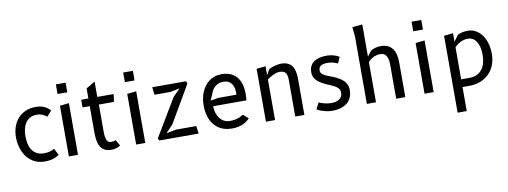

<svg xmlns="http://www.w3.org/2000/svg" viewBox="-77 -1264 5204 1967"><g transform="rotate(-10 2525.0 -280.0)"><path d="M403.5 -439Q384 -456.5 357.2 -467.5Q330.5 -478.5 302 -478.5Q260 -478.5 230.5 -462.8Q201 -447 182.8 -420Q164.5 -393 156 -357.2Q147.5 -321.5 147.5 -282Q147.5 -241 155.2 -203.8Q163 -166.5 181.5 -138Q200 -109.5 230.8 -92.8Q261.5 -76 307.5 -76Q346 -76 372.8 -85Q399.5 -94 414 -104L450 -33.5Q422 -14.5 384.8 -3Q347.5 8.5 300.5 8.5Q238 8.5 191 -16.2Q144 -41 112.8 -82.2Q81.5 -123.5 65.8 -177.2Q50 -231 50 -288.5Q50 -340.5 65.2 -389.2Q80.5 -438 111.8 -475.5Q143 -513 190.8 -535.8Q238.5 -558.5 303 -558.5Q349 -558.5 385.2 -544.2Q421.5 -530 453 -495.5Z M645 0H550V-527.5L645 -537.5ZM547 -750H648V-650H547Z M945 -188Q945 -155 948.8 -132.8Q952.5 -110.5 959.8 -96.8Q967 -83 977.8 -77.2Q988.5 -71.5 1002.5 -71.5Q1013.5 -71.5 1022.5 -72.8Q1031.5 -74 1038 -76Q1045.5 -78 1051.5 -80.5L1086 -20Q1082 -16 1073.2 -11.2Q1064.5 -6.5 1052.5 -2Q1040.5 2.5 1025.2 5.5Q1010 8.5 992.5 8.5Q947.5 8.5 919.5 -8Q891.5 -24.5 876 -53Q860.5 -81.5 855.2 -119.2Q850 -157 850 -200V-470H775V-550H850V-654.5L942.5 -710V-550H1112.5L1102.5 -470H945Z M1345 0H1250V-527.5L1345 -537.5ZM1247 -750H1348V-650H1247Z M1890 -80 1900 0H1490.5L1480.5 -25L1712 -413L1788 -490L1685.5 -470H1524L1514 -550H1866L1876 -525.5L1651.5 -140L1576 -60L1678.5 -80Z M2433 -64.5Q2417.5 -48.5 2399 -35Q2380.5 -21.5 2358 -11.8Q2335.5 -2 2308.2 3.2Q2281 8.5 2247.5 8.5Q2181 8.5 2134 -15Q2087 -38.5 2057.2 -78Q2027.5 -117.5 2013.8 -168.5Q2000 -219.5 2000 -275Q2000 -310.5 2006.5 -345.2Q2013 -380 2026 -411.5Q2039 -443 2058.5 -470Q2078 -497 2104 -516.5Q2130 -536 2162.8 -547.2Q2195.5 -558.5 2235 -558.5Q2289 -558.5 2328.5 -541Q2368 -523.5 2394 -492Q2420 -460.5 2432.5 -416.5Q2445 -372.5 2445 -319Q2445 -303.5 2444 -285Q2443 -266.5 2441 -250H2095Q2095 -212.5 2105.2 -180Q2115.5 -147.5 2134 -123.2Q2152.5 -99 2178.8 -85.2Q2205 -71.5 2237.5 -71.5Q2269.5 -71.5 2293.2 -76.2Q2317 -81 2334 -87.8Q2351 -94.5 2361.8 -101.5Q2372.5 -108.5 2378.5 -112.5ZM2350 -325Q2350.5 -330.5 2350.8 -336Q2351 -341.5 2351 -347Q2351 -375.5 2344.5 -399.5Q2338 -423.5 2324.8 -441.2Q2311.5 -459 2291 -469Q2270.5 -479 2242.5 -479Q2209 -479 2185.2 -468.2Q2161.5 -457.5 2145.2 -440.8Q2129 -424 2119.2 -404Q2109.5 -384 2104.5 -366L2078.5 -311.5L2167.5 -325Z M2695 0H2600V-550L2695 -560V-468.5L2725.5 -522Q2734.5 -528 2748.5 -534.5Q2762.5 -541 2779.8 -546.2Q2797 -551.5 2817 -555Q2837 -558.5 2857.5 -558.5Q2897 -558.5 2924.2 -545.8Q2951.5 -533 2968.5 -509Q2985.5 -485 2992.8 -451Q3000 -417 3000 -375V0H2905V-375Q2905 -402 2901.2 -421.5Q2897.5 -441 2888.2 -453.8Q2879 -466.5 2863.5 -472.5Q2848 -478.5 2825 -478.5Q2808 -478.5 2790.5 -473.2Q2773 -468 2756.2 -459.8Q2739.5 -451.5 2723.8 -441.5Q2708 -431.5 2695 -422Z M3430.5 -459.5Q3421.5 -464 3409 -468.5Q3396.5 -473 3383 -476.5Q3369.5 -480 3355.8 -482Q3342 -484 3329.5 -484Q3276.5 -484 3254.5 -468.2Q3232.5 -452.5 3232.5 -421Q3232.5 -400 3247 -386.2Q3261.5 -372.5 3284.5 -361.5Q3307.5 -350.5 3335.8 -340.8Q3364 -331 3391 -317.5Q3410.5 -308 3430.5 -295Q3450.5 -282 3466.5 -264.5Q3482.5 -247 3492.5 -225Q3502.5 -203 3502.5 -175.5Q3502.5 -125 3485.5 -90Q3468.5 -55 3439.2 -33.2Q3410 -11.5 3370.8 -1.5Q3331.5 8.5 3287 8.5Q3270 8.5 3248.5 5.2Q3227 2 3205.5 -3.8Q3184 -9.5 3164.5 -17.5Q3145 -25.5 3132 -34.5L3165 -100.5Q3177 -94.5 3193.5 -89.2Q3210 -84 3227.5 -80Q3245 -76 3262.2 -73.8Q3279.5 -71.5 3293 -71.5Q3316 -71.5 3337.2 -76.2Q3358.5 -81 3374.8 -91.5Q3391 -102 3400.8 -118.8Q3410.5 -135.5 3410.5 -160Q3410.5 -178.5 3402.8 -192.5Q3395 -206.5 3381.8 -217.2Q3368.5 -228 3351 -237Q3333.5 -246 3314 -254.2Q3294.5 -262.5 3274 -271.2Q3253.5 -280 3235 -290.5Q3217.5 -300.5 3201.2 -312.5Q3185 -324.5 3172.5 -339.5Q3160 -354.5 3152.5 -373.2Q3145 -392 3145 -416Q3145 -454 3158.5 -481.2Q3172 -508.5 3196.5 -525.5Q3221 -542.5 3255.5 -550.5Q3290 -558.5 3331.5 -558.5Q3350.5 -558.5 3369 -555.5Q3387.5 -552.5 3404.5 -547.8Q3421.5 -543 3435.5 -536.5Q3449.5 -530 3459.5 -523.5Z M3745 0H3650V-700L3640 -800L3745 -810V-475L3789.5 -532.5Q3809 -543.5 3836 -551Q3863 -558.5 3895 -558.5Q3970 -558.5 4010 -508.5Q4050 -458.5 4050 -365V0H3955V-354.5Q3955 -388 3949.2 -411.5Q3943.5 -435 3933 -450Q3922.5 -465 3907 -471.8Q3891.5 -478.5 3872 -478.5Q3852.5 -478.5 3834 -473.8Q3815.5 -469 3799 -460.8Q3782.5 -452.5 3768.8 -441.2Q3755 -430 3745 -416.5Z M4345 0H4250V-527.5L4345 -537.5ZM4247 -750H4348V-650H4247Z M4645 -80H4727Q4773 -80 4806.8 -95.2Q4840.5 -110.5 4862.2 -138Q4884 -165.5 4894.5 -204Q4905 -242.5 4905 -289Q4905 -338 4895.5 -373.8Q4886 -409.5 4869.5 -432.8Q4853 -456 4831.2 -467.2Q4809.5 -478.5 4785 -478.5Q4760.5 -478.5 4739.2 -472.2Q4718 -466 4700.2 -456.5Q4682.5 -447 4668.5 -435.5Q4654.5 -424 4645 -413.5ZM4550 250V-550L4645 -560V-472L4692.5 -535.5Q4707 -544 4733.8 -551.2Q4760.5 -558.5 4799.5 -558.5Q4841 -558.5 4877.5 -539Q4914 -519.5 4941.2 -483.5Q4968.5 -447.5 4984.2 -396.5Q5000 -345.5 5000 -282.5Q5000 -221 4980 -169.2Q4960 -117.5 4923.2 -79.8Q4886.5 -42 4834.2 -21Q4782 0 4717.5 0H4645V250Z"/></g></svg>

Font: B612
Style: Regular
Weight: 400
Designer: Nicolas Chauveau, Thomas Paillot, Jonathan Favre-Lamarine, Jean-Luc Vinot
Foundry: AIRBUS
Version: Version 1.008